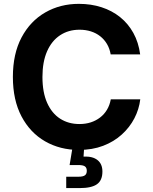

<svg xmlns="http://www.w3.org/2000/svg" viewBox="-20 -757 780 982"><path d="M383.6 9.8Q287 9.8 210.5 -34.2Q134.1 -78.2 90 -161.7Q45.9 -245.1 45.9 -363.3Q45.9 -482.2 90.4 -565.8Q134.9 -649.4 211.5 -693.3Q288 -737.3 383.6 -737.3Q445.7 -737.3 499.2 -720Q552.8 -702.7 594.2 -669.5Q635.7 -636.2 662.2 -588.2Q688.7 -540.2 696.9 -478.8H546.1Q540.9 -508.7 527.1 -532Q513.3 -555.3 492.4 -571.7Q471.5 -588.1 444.8 -596.5Q418 -605 386.8 -605Q330.1 -605 287.2 -576.6Q244.4 -548.3 220.7 -494.4Q197.1 -440.5 197.1 -363.3Q197.1 -284.7 221.1 -231Q245.1 -177.2 287.7 -149.9Q330.3 -122.6 386.3 -122.6Q417.4 -122.6 444.1 -131.1Q470.7 -139.7 491.9 -156Q513.1 -172.2 527.1 -195.6Q541.2 -219.1 546.6 -248.8H697.4Q691.3 -198.1 667.3 -151.8Q643.3 -105.5 603 -69Q562.8 -32.4 507.6 -11.3Q452.5 9.8 383.6 9.8ZM318.7 205V146.9H380.8Q404.2 146.9 414 139.9Q423.9 133 423.9 116.7Q423.9 100.5 414 93.8Q404.2 87.1 380.8 87.1H336L353.8 -20.4H410.2V0.9L407.3 43.9Q453.6 41.7 478.7 61.7Q503.8 81.6 503.8 120.4Q503.8 165.5 476 185.2Q448.3 205 387.1 205Z"/></svg>

Font: Adwaita Sans
Style: Regular
Weight: 400
Designer: Rasmus Andersson
Foundry: rsms
Version: Version 4.001;git-9221beed3